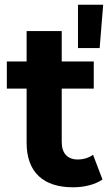

<svg xmlns="http://www.w3.org/2000/svg" viewBox="-20 -788 473 815"><path d="M378 -527H242V-656H93V-527H9V-412H93V-182C93 -56 165 7 290 7C337 7 383 -4 415 -26L375 -131C357 -118 334 -111 310 -111C267 -111 242 -137 242 -185V-412H378ZM403 -584 418 -768H311V-584Z"/></svg>

Font: Montserrat-Alt1
Style: Bold
Weight: 700
Designer: Differentunic
Foundry: Differentunic
Version: Version 7.222